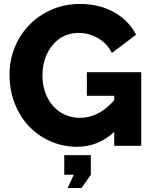

<svg xmlns="http://www.w3.org/2000/svg" viewBox="-20 -735 772 968"><path d="M321 213 352 146H304V47H438V146L391 213ZM556 -70Q475 5 369 5Q299 5 237 -21.5Q175 -48 128.5 -96Q82 -144 55 -211.5Q28 -279 28 -360Q28 -433 55 -498Q82 -563 129.5 -611Q177 -659 242 -687Q307 -715 382 -715Q481 -715 555 -673.5Q629 -632 666 -560L544 -468Q520 -516 474.5 -542.5Q429 -569 376 -569Q335 -569 301.5 -552.5Q268 -536 244 -506.5Q220 -477 207 -438Q194 -399 194 -354Q194 -308 208 -269Q222 -230 247 -201.5Q272 -173 306.5 -157Q341 -141 383 -141Q479 -141 556 -230V-252H418V-371H692V0H556Z"/></svg>

Font: Oxford Sans
Style: Regular
Weight: 800
Designer: Matt McInerney, Pablo Impallari, Rodrigo Fuenzalida
Foundry: Matt McInerney, Pablo Impallari, Rodrigo Fuenzalida
Version: Version 3.000g; ttfautohint (v1.5) -l 8 -r 28 -G 28 -x 14 -D